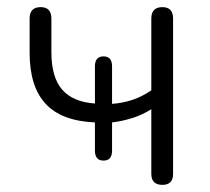

<svg xmlns="http://www.w3.org/2000/svg" viewBox="-20 -512 589 538"><path d="M435 6Q404 6 404 -25V-206Q379 -190 350 -181Q321 -172 294 -169V-90Q294 -62 270 -62Q246 -62 246 -90V-169Q152 -173 107.5 -221.5Q63 -270 63 -364V-460Q63 -492 94 -492Q124 -492 124 -460V-366Q124 -295 154.5 -260.5Q185 -226 246 -222V-326Q246 -354 270 -354Q294 -354 294 -326V-221Q323 -223 350.5 -232Q378 -241 404 -259V-460Q404 -492 435 -492Q465 -492 465 -460V-25Q465 6 435 6Z"/></svg>

Font: Nunito Light
Style: Regular
Weight: 300
Designer: Vernon Adams
Foundry: Vernon Adams
Version: Version 3.601; ttfautohint (v1.8.2.53-6de2)